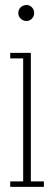

<svg xmlns="http://www.w3.org/2000/svg" viewBox="-20 -730 208 750"><path d="M20 0V-21.5H70.5V-502H20V-523.5H100.5V-21.5H151.5V0ZM84 -648Q70 -648 60.8 -657.2Q51.5 -666.5 51.5 -679Q51.5 -692.5 60.8 -701.5Q70 -710.5 84 -710.5Q95.5 -710.5 104.5 -701.5Q113.5 -692.5 113.5 -679Q113.5 -666.5 104.5 -657.2Q95.5 -648 84 -648Z"/></svg>

Font: Imbue 48pt Thin
Style: Regular
Weight: 250
Designer: Tyler Finck
Foundry: Etcetera Type Company
Version: Version 1.102